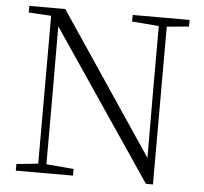

<svg xmlns="http://www.w3.org/2000/svg" viewBox="-52 -778 892 840"><g transform="rotate(5 394.0 -357.5)"><path d="M47 0V-29L153 -40H172L298 -29V0ZM142 0V-701H177L178 -343V0ZM497 -694V-723H747V-694L642 -684H624ZM619 8 169 -657 167 -658 147 -688 43 -694V-723H201L633 -80L616 -74L615 -373V-723H650V8Z"/></g></svg>

Font: Noto Serif TC
Style: Regular
Weight: 200
Designer: Ryoko NISHIZUKA 西塚涼子 (kana & ideographs); Frank Grießhammer (Latin, Greek & Cyrillic); Wenlong ZHANG 张文龙 (bopomofo); San
Foundry: Adobe
Version: Version 2.001;hotconv 1.1.0;makeotfexe 2.6.0